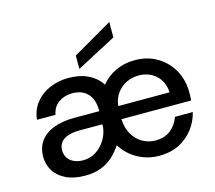

<svg xmlns="http://www.w3.org/2000/svg" viewBox="-106 -868 1134 1011"><g transform="rotate(-15 461.5 -362.5)"><path d="M240 12Q177 12 134.5 -9Q92 -30 71 -64.5Q50 -99 50 -140Q50 -190 75 -225Q100 -260 147.5 -278.5Q195 -297 261 -297H398Q398 -340 384.5 -368Q371 -396 345.5 -410.5Q320 -425 284 -425Q242 -425 210 -403Q178 -381 170 -338H69Q75 -392 105.5 -430Q136 -468 183.5 -488Q231 -508 284 -508Q347 -508 392 -486Q437 -464 463 -424Q495 -464 542.5 -486Q590 -508 646 -508Q717 -508 770 -475.5Q823 -443 852 -390Q881 -337 881 -273Q881 -263 881 -251.5Q881 -240 879 -226H499Q502 -175 523 -140.5Q544 -106 576.5 -88.5Q609 -71 644 -71Q695 -71 727.5 -97Q760 -123 775 -165H872Q860 -115 829 -75Q798 -35 751.5 -11.5Q705 12 645 12Q579 12 525.5 -18Q472 -48 440 -100Q420 -69 392 -43Q364 -17 326.5 -2.5Q289 12 240 12ZM250 -69Q289 -69 320 -89Q351 -109 371 -141.5Q391 -174 395 -210V-226H272Q231 -226 205 -216Q179 -206 167 -189Q155 -172 155 -148Q155 -125 166.5 -107Q178 -89 199.5 -79Q221 -69 250 -69ZM501 -297H781Q777 -357 739 -391Q701 -425 646 -425Q611 -425 580 -410.5Q549 -396 527.5 -367.5Q506 -339 501 -297ZM354 -539V-612L570 -737V-653Z"/></g></svg>

Font: DM Sans 24pt Medium
Style: Regular
Weight: 500
Designer: Colophon Foundry, Jonny Pinhorn
Foundry: Colophon Foundry
Version: Version 4.004;gftools[0.9.30]